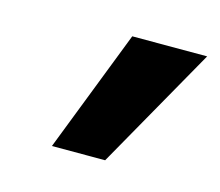

<svg xmlns="http://www.w3.org/2000/svg" viewBox="-50 -719 412 359"><g transform="rotate(15 156.0 -539.5)"><path d="M75 -421 167 -658H312L178 -421Z"/></g></svg>

Font: Ysabeau Office ExtraBold
Style: Italic
Weight: 800
Italic angle: -12°
Designer: Christian Thalmann (Catharsis Fonts)
Version: Version 2.001;gftools[0.9.30]; featfreeze: tnum,lnum,ss02